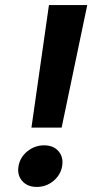

<svg xmlns="http://www.w3.org/2000/svg" viewBox="-20 -730 394 757"><path d="M104 -227 173 -710H324L223 -227ZM211 -133.5Q231 -110 225 -75Q219 -40 190.5 -16.5Q162 7 125 7Q88 7 67.5 -16.5Q47 -40 53 -75Q59 -110 88 -133.5Q117 -157 154 -157Q191 -157 211 -133.5Z"/></svg>

Font: Poppins SemiBold
Style: Italic
Weight: 600
Italic angle: -10°
Designer: Ninad Kale (Devanagari), Jonny Pinhorn (Latin)
Foundry: Indian Type Foundry
Version: Version 3.200;PS 1.000;hotconv 16.6.54;makeotf.lib2.5.65590